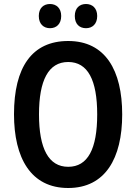

<svg xmlns="http://www.w3.org/2000/svg" viewBox="-20 -930 681 960"><path d="M174 -850C174 -810 198 -789 230 -789C262 -789 286 -810 286 -850C286 -889 262 -910 230 -910C198 -910 174 -890 174 -850ZM354 -850C354 -810 377 -789 410 -789C442 -789 466 -810 466 -850C466 -889 442 -910 410 -910C378 -910 354 -890 354 -850ZM591 -358C591 -578 507 -725 321 -725C140 -725 50 -594 50 -359C50 -140 134 10 321 10C506 10 591 -138 591 -358ZM175 -358C175 -528 222 -620 321 -620C419 -620 466 -530 466 -358C466 -185 419 -96 321 -96C223 -96 175 -187 175 -358Z"/></svg>

Font: Noto Sans Thai Cond SemBd
Style: Regular
Weight: 600
Width: 3
Designer: Monotype Design Team
Foundry: Monotype Imaging Inc.
Version: Version 2.002